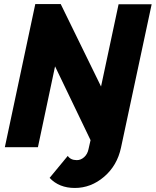

<svg xmlns="http://www.w3.org/2000/svg" viewBox="-20 -730 772 952"><path d="M226 152 316 43Q330 64 361 64Q381 64 397.5 49Q414 34 419 9L429 -35L253 -401L168 0H4L155 -710H281L481 -301L568 -709H732L580 2Q561 91 496 146.5Q431 202 351 202Q273 202 226 152Z"/></svg>

Font: Raleway-v4020 ExtraBold
Style: Italic
Weight: 800
Italic angle: -12°
Designer: Matt McInerney, Pablo Impallari, Rodrigo Fuenzalida
Foundry: Matt McInerney, Pablo Impallari, Rodrigo Fuenzalida
Version: Version 4.020;PS 004.020;hotconv 1.0.88;makeotf.lib2.5.64775